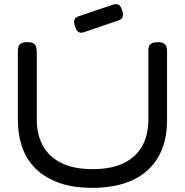

<svg xmlns="http://www.w3.org/2000/svg" viewBox="-20 -891 890 924"><path d="M423 13Q333 13 266 -10.5Q199 -34 154 -77Q109 -120 87.5 -180.5Q66 -241 66 -315V-643Q66 -656 69 -666.5Q72 -677 82 -682.5Q92 -688 111 -688Q131 -688 140.5 -682.5Q150 -677 153.5 -666.5Q157 -656 157 -642V-315Q157 -244 186 -190.5Q215 -137 274.5 -107Q334 -77 426 -77Q517 -77 576.5 -106.5Q636 -136 665 -189.5Q694 -243 694 -316V-649Q694 -660 697.5 -669Q701 -678 711 -683Q721 -688 740 -688Q759 -688 768.5 -682Q778 -676 781 -666Q784 -656 784 -642V-313Q784 -239 762 -179Q740 -119 695 -76Q650 -33 582 -10Q514 13 423 13ZM384 -736Q367 -731 357.5 -737Q348 -743 341 -764Q334 -785 338.5 -796.5Q343 -808 362 -814L525 -869Q542 -874 552 -867.5Q562 -861 568 -840Q575 -819 570 -808Q565 -797 545 -791Z"/></svg>

Font: Fredoka SemiExpanded
Style: Regular
Weight: 400
Width: 6
Designer: Ben Nathan
Foundry: Milena B. Brandão, Ben Nathan
Version: Version 2.001